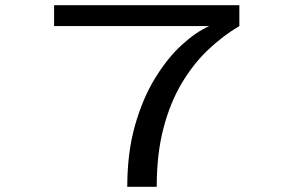

<svg xmlns="http://www.w3.org/2000/svg" viewBox="-20 -720 1140 740"><path d="M470.5 0Q470.5 -131.5 500.2 -236.2Q530 -341 577.8 -418.8Q625.5 -496.5 680.5 -546.8Q735.5 -597 786.5 -619.5H188.5V-700H902.5V-619.5Q839.5 -582.5 782.5 -528.5Q725.5 -474.5 680.8 -399.8Q636 -325 610 -226Q584 -127 584 0Z"/></svg>

Font: Trispace Expanded
Style: Regular
Weight: 400
Width: 7
Designer: Tyler Finck
Foundry: Etcetera Type Company
Version: Version 1.210; ttfautohint (v1.8.3)